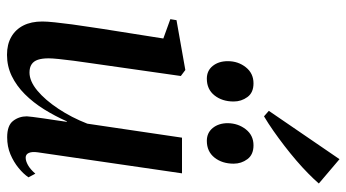

<svg xmlns="http://www.w3.org/2000/svg" viewBox="-251 -775 1038 576"><g transform="rotate(90 268.0 -487.0)"><path d="M144.5 11Q113 11 90.8 -1.8Q68.5 -14.5 56.5 -38Q44.5 -61.5 44.5 -95Q44.5 -108.5 47 -132.5Q49.5 -156.5 53.2 -184.2Q57 -212 60.8 -236.2Q64.5 -260.5 66.5 -274.5L95.5 -458L37.5 -479L40.5 -497.5L190 -524L208 -510.5L175 -279Q172.5 -261 169 -237Q165.5 -213 162.2 -188.5Q159 -164 157 -144Q155 -124 155 -114Q155 -94.5 159.2 -81.8Q163.5 -69 173 -62.8Q182.5 -56.5 197.5 -56.5Q223.5 -56.5 251.8 -80Q280 -103.5 306.2 -143Q332.5 -182.5 351 -230L393 -514H500L437 -81.5Q434.5 -64 438.8 -54.5Q443 -45 453 -45Q463 -45 475.5 -52Q488 -59 501 -74L512 -53.5Q502 -38.5 484 -23.8Q466 -9 442.8 0.8Q419.5 10.5 392 10.5Q356.5 10.5 342.8 -7.2Q329 -25 329 -48.5Q329 -52.5 330.8 -66.2Q332.5 -80 335.2 -98.5Q338 -117 340.8 -135.8Q343.5 -154.5 345.5 -168.5H344Q328 -132.5 307.8 -100Q287.5 -67.5 262.5 -42.5Q237.5 -17.5 208 -3.2Q178.5 11 144.5 11ZM216 -588.5Q192 -588.5 177.8 -606.2Q163.5 -624 163.5 -651.5Q163.5 -682.5 181.8 -705.5Q200 -728.5 230 -728.5Q258 -728.5 271.2 -710.2Q284.5 -692 284.5 -669Q284.5 -634.5 266.2 -611.5Q248 -588.5 216 -588.5ZM402.5 -588.5Q378.5 -588.5 364 -606.2Q349.5 -624 349.5 -651.5Q350 -682.5 368 -705.5Q386 -728.5 416 -728.5Q444 -728.5 457.5 -710.2Q471 -692 471 -669Q471 -634.5 452.8 -611.5Q434.5 -588.5 402.5 -588.5ZM312.5 -774.5 457.5 -986.5 530.5 -924.5Q518 -910 500.2 -892.5Q482.5 -875 461.5 -857Q440.5 -839 417.8 -821.5Q395 -804 372.5 -788.2Q350 -772.5 329 -760Z"/></g></svg>

Font: Merriweather 120pt Medium
Style: Italic
Weight: 500
Italic angle: -7.8°
Version: Version 2.101